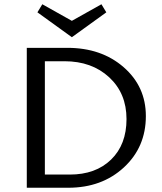

<svg xmlns="http://www.w3.org/2000/svg" viewBox="-20 -883 761 903"><path d="M480 -825 318 -708 156 -825 179 -863 318 -785 457 -863ZM297 -658Q457 -658 561.5 -567Q666 -476 666 -337Q666 -191 562.5 -95.5Q459 0 301 0H106V-658ZM308 -62Q430 -62 502.5 -132.5Q575 -203 575 -323Q575 -444 493.5 -519.5Q412 -595 283 -595H191V-62Z"/></svg>

Font: EauTestInfant Medium
Style: Regular
Weight: 500
Designer: Christian Thalmann (Catharsis Fonts)
Version: Version 0.001;PS 000.001;hotconv 1.0.88;makeotf.lib2.5.64775